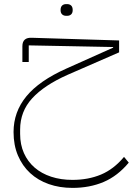

<svg xmlns="http://www.w3.org/2000/svg" viewBox="-20 -611 647 935"><path d="M333 304Q270 304 217.5 285.5Q165 267 127 232Q89 197 67.5 146.5Q46 96 46 32Q46 -66 108.5 -142Q171 -218 303 -277L531 -379V-382L120 -390V-309H89V-386Q89 -430 137 -427L560 -414V-356L310 -247Q195 -196 136.5 -132Q78 -68 78 20V41Q78 93 96.5 134.5Q115 176 148.5 205Q182 234 229 249.5Q276 265 333 265Q410 265 472 239Q534 213 584 153L607 181Q553 246 485 275Q417 304 333 304ZM302 -534Q290 -534 282.5 -541Q275 -548 275 -562Q275 -577 282.5 -584Q290 -591 302 -591H307Q319 -591 326.5 -584Q334 -577 334 -562Q334 -548 326.5 -541Q319 -534 307 -534Z"/></svg>

Font: IBM Plex Sans Arabic ExtLt
Style: Regular
Weight: 200
Designer: Mike Abbink, Paul van der Laan, Pieter van Rosmalen, Wael Morcos, Khajak Apelian
Foundry: Bold Monday
Version: Version 1.2